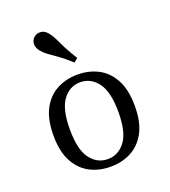

<svg xmlns="http://www.w3.org/2000/svg" viewBox="-125 -754 761 858"><g transform="rotate(-20 255.0 -324.5)"><path d="M255.6 11.3Q200.8 11.3 157.3 -11.7Q113.7 -34.7 87.9 -82.7Q62.1 -130.6 62.1 -207.3Q62.1 -283.9 87.9 -332.3Q113.7 -380.6 157.7 -403.6Q201.6 -426.6 255.6 -426.6Q310.5 -426.6 354 -403.6Q397.6 -380.6 423.4 -332.3Q449.2 -283.9 449.2 -207.3Q449.2 -130.6 423.4 -82.7Q397.6 -34.7 354 -11.7Q310.5 11.3 255.6 11.3ZM255.6 -25Q305.6 -25 338.3 -68.1Q371 -111.3 371 -207.3Q371 -303.2 338.3 -346.8Q305.6 -390.3 255.6 -390.3Q204.8 -390.3 172.6 -346.8Q140.3 -303.2 140.3 -207.3Q140.3 -111.3 172.6 -68.1Q204.8 -25 255.6 -25ZM262.1 -481.5Q229 -512.1 204 -529.4Q179 -546.8 162.1 -559.3Q145.2 -571.8 133.9 -585.5Q118.5 -604.8 120.2 -623Q121.8 -641.1 134.7 -651.6Q148.4 -662.9 166.9 -661.3Q185.5 -659.7 200 -641.1Q212.1 -626.6 221 -607.7Q229.8 -588.7 243.1 -562.1Q256.5 -535.5 280.6 -496.8Z"/></g></svg>

Font: Playfair 9pt Light
Style: Regular
Weight: 300
Designer: Claus Eggers Sørensen
Foundry: Claus Eggers Sørensen
Version: Version 2.001;gftools[0.9.30]